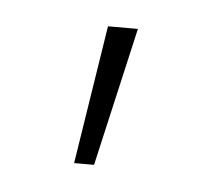

<svg xmlns="http://www.w3.org/2000/svg" viewBox="-28 -62 233 211"><g transform="rotate(5 88.5 43.5)"><path d="M60 120 84 -33H117L82 120Z"/></g></svg>

Font: Kanit Thin
Style: Regular
Weight: 250
Designer: Katatrad Team
Foundry: CadsonDemak
Version: Version 2.000; ttfautohint (v1.8.3)